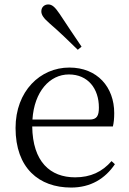

<svg xmlns="http://www.w3.org/2000/svg" viewBox="-20 -830 581 864"><path d="M347 -620C314 -669 280 -719 248 -768C227 -799 214 -810 197 -810C181 -810 166 -799 166 -779C166 -763 176 -748 205 -723C246 -688 288 -647 330 -606ZM300 14C388 14 453 -26 497 -91L482 -105C440 -57 388 -32 318 -32C206 -32 127 -102 125 -261H488C492 -277 494 -297 494 -321C494 -438 418 -526 292 -526C161 -526 50 -420 50 -254C50 -74 155 14 300 14ZM126 -292C134 -418 204 -495 290 -495C376 -495 425 -431 425 -346C425 -309 416 -292 383 -292Z"/></svg>

Font: Noto Serif SC Light
Style: Regular
Weight: 300
Designer: Ryoko NISHIZUKA 西塚涼子 (kana & ideographs); Frank Grießhammer (Latin, Greek & Cyrillic); Wenlong ZHANG 张文龙 (bopomofo); San
Foundry: Adobe
Version: Version 2.001;hotconv 1.1.0;makeotfexe 2.6.0